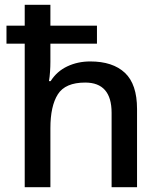

<svg xmlns="http://www.w3.org/2000/svg" viewBox="-20 -780 669 800"><path d="M190 -760V-673H384V-598H190V-523Q190 -503 188.5 -481Q187 -459 184 -442H191Q217 -483 260.5 -503.5Q304 -524 356 -524Q450 -524 500.5 -476.5Q551 -429 551 -326V0H445V-310Q445 -436 335 -436Q252 -436 221 -387Q190 -338 190 -246V0H83V-598H7V-673H83V-760Z"/></svg>

Font: Noto Sans Myanmar UI Medium
Style: Regular
Weight: 500
Designer: Monotype Design Team
Foundry: Monotype Imaging Inc.
Version: Version 2.103; ttfautohint (v1.8.4.7-5d5b)